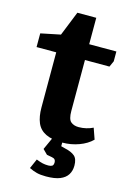

<svg xmlns="http://www.w3.org/2000/svg" viewBox="-135 -701 667 962"><g transform="rotate(15 198.5 -220.5)"><path d="M239 11Q184 11 151.5 -5Q119 -21 105.5 -53Q92 -85 92 -132V-418H-10V-489L92 -510L143 -637H241V-500H382V-449L368 -418H241V-154Q241 -111 256.5 -98Q272 -85 297 -85Q317 -85 336 -89.5Q355 -94 371 -102L391 -45Q365 -19 324 -4Q283 11 239 11ZM203 196Q174 196 154.5 191Q135 186 115 176L137 126Q157 134 170.5 137Q184 140 200 140Q211 140 219 136Q227 132 227 116Q227 108 222.5 102.5Q218 97 207 95L180 90L156 66L186 0H238V30L261 36Q293 43 310 57.5Q327 72 327 107Q327 134 314.5 154Q302 174 275 185Q248 196 203 196Z"/></g></svg>

Font: Faustina Light ExtraBold
Style: Regular
Weight: 800
Version: Version 1.200